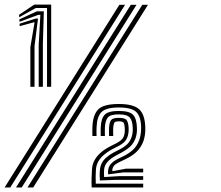

<svg xmlns="http://www.w3.org/2000/svg" viewBox="-104 -821 969 841"><path d="M102 -440.8V-786H52.8L-19.8 -745.5L-20.5 -756.2L46 -800.8H120.2V-440.8ZM29 -440.8V-614.5L47.5 -723.2H43.8L-17.8 -706.5L-18.2 -717.2L51.8 -739.5H62.5L47.2 -619V-440.8ZM65.5 -440.8V-623.5L72.8 -755.8H63L-18.5 -725.5L-19.2 -736.2L57.8 -771.5H88L83.8 -628V-440.8ZM-33.8 0 469 -800H494L-8.8 0ZM-83.8 0 418.8 -800H443.8L-59 0ZM16.5 0 519.2 -800H544.2L41.5 0ZM369.8 -57.2Q369 -61.5 369 -66.8Q369 -72 370 -77.2Q371 -85.2 374.9 -93Q378.8 -100.8 386.8 -108.2Q394.8 -115.8 408 -122.8L438.5 -137.8Q459 -148 474.5 -161.4Q490 -174.8 499.5 -193Q507 -207 510.6 -223.9Q514.2 -240.8 514.2 -260Q514 -308.5 493.9 -329.4Q473.8 -350.2 416.5 -350.2Q360.5 -350.2 340.5 -330Q320.5 -309.8 319 -263.2Q318.5 -253.8 318.5 -243.9Q318.5 -234 319 -225.2H300.8Q300.2 -236.2 300.4 -245.9Q300.5 -255.5 300.8 -263.2Q302.2 -316.5 325.5 -341Q348.8 -365.5 416.5 -365.5Q481.2 -365.5 506.4 -341.6Q531.5 -317.8 532.5 -260Q532.8 -245.5 531 -232.1Q529.2 -218.8 525.5 -206.8Q521.8 -194.8 515.5 -184.2Q505.5 -165.5 488.4 -150.8Q471.2 -136 446.2 -124.2L415.2 -109.2Q407.5 -105.2 402.2 -101.5Q397 -97.8 393.8 -92.9Q390.5 -88 388.2 -80.2Q388 -78.2 388.1 -75.5Q388.2 -72.8 388.5 -71L447.8 -82.2H523.2V-66H436.8ZM297.5 0Q296.5 -22.5 297.2 -41.5Q298 -60.5 299 -80.5Q300.2 -100 309.4 -117.8Q318.5 -135.5 335.8 -151.1Q353 -166.8 378.5 -179.8L408.5 -195Q418 -200.2 426.1 -206.9Q434.2 -213.5 438.5 -224.5Q441.2 -231.5 442.1 -240.8Q443 -250 442.5 -260Q441.5 -275.8 438.1 -282.6Q434.8 -289.5 416.5 -289.5Q399.5 -289.5 396.5 -283.2Q393.5 -277 392 -263.2Q391.2 -255.5 391.5 -245.6Q391.8 -235.8 392 -225.2H373.8Q373.2 -234.2 373.4 -245Q373.5 -255.8 373.8 -263Q375.2 -285.5 382.6 -295.1Q390 -304.8 416.5 -304.8Q443.5 -304.8 451 -294.4Q458.5 -284 459.5 -259.5Q459.8 -250 458.5 -238.8Q457.2 -227.5 453.2 -218.2Q448.8 -207 439.9 -198.4Q431 -189.8 416.2 -182L386.2 -166.8Q367.5 -156.5 352.1 -143.6Q336.8 -130.8 327.2 -114.8Q317.8 -98.8 316.2 -79Q315.2 -62.8 315 -47.6Q314.8 -32.5 315.5 -16.5H523.2V0ZM333.5 -30.5Q332.5 -43 332.5 -54.4Q332.5 -65.8 334 -79Q335.2 -93.2 341.8 -106.1Q348.2 -119 361 -130.6Q373.8 -142.2 392.8 -152.5L423 -168Q438.5 -176.2 450.2 -186.6Q462 -197 468.5 -211Q473.5 -221 475.9 -234Q478.2 -247 477.5 -260Q476.5 -292.8 464.2 -306.4Q452 -320 416.5 -320Q380 -320 368.6 -306.8Q357.2 -293.5 355.5 -263.2Q355.2 -254.2 355.2 -244.4Q355.2 -234.5 355.5 -225.2H337.2Q337 -235.5 337 -245.2Q337 -255 337.2 -263.5Q339 -302 354.6 -318.5Q370.2 -335 416.5 -335Q463.8 -335 479.4 -317.6Q495 -300.2 495.8 -260Q496.2 -248.5 494.9 -238.2Q493.5 -228 490.8 -219Q488 -210 483.8 -202.5Q475.5 -186.5 462 -175.1Q448.5 -163.8 430.2 -153.8L399.5 -137.2Q383 -128 372.8 -118.1Q362.5 -108.2 357.6 -98.4Q352.8 -88.5 352 -78.2Q351.5 -69.2 351.4 -61.1Q351.2 -53 352.2 -45.5L419.2 -49.5H523.2V-33H398.5Z"/></svg>

Font: Big Shoulders Inline Display Thin ExtraBold
Style: Regular
Weight: 800
Version: Version 2.002